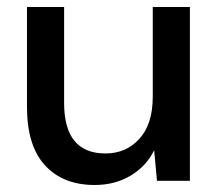

<svg xmlns="http://www.w3.org/2000/svg" viewBox="-20 -516 630 548"><path d="M250 12Q160 12 108.5 -44Q57 -100 57 -211V-496H163V-222Q163 -78 281 -78Q340 -78 378 -120Q416 -162 416 -240V-496H522V0H428L420 -87Q397 -41 352.5 -14.5Q308 12 250 12Z"/></svg>

Font: Ultramarine Medium
Style: Regular
Weight: 500
Designer: Colophon Foundry, Jonny Pinhorn
Foundry: Colophon Foundry
Version: Version 1.200; ttfautohint (v1.8.3)